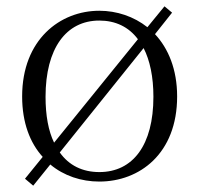

<svg xmlns="http://www.w3.org/2000/svg" viewBox="-20 -560 630 607"><path d="M294 14C421 14 540 -74 540 -255C540 -341 512 -407 470 -452L524 -520L500 -540L446 -474C403 -508 349 -526 294 -526C170 -526 50 -435 50 -255C50 -172 75 -108 115 -64L59 5L85 27L139 -40C182 -4 237 14 294 14ZM151 -109C133 -146 124 -195 124 -254C124 -407 189 -495 294 -495C345 -495 387 -475 416 -436ZM294 -16C241 -16 198 -37 169 -78L434 -408C454 -369 465 -317 465 -254C465 -101 400 -16 294 -16Z"/></svg>

Font: Noto Serif CJK SC Light
Style: Regular
Weight: 300
Designer: Ryoko NISHIZUKA 西塚涼子 (kana & ideographs); Frank Grießhammer (Latin, Greek & Cyrillic); Wenlong ZHANG 张文龙 (bopomofo); San
Foundry: Adobe
Version: Version 2.001;hotconv 1.1.0;makeotfexe 2.6.0